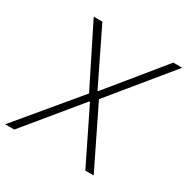

<svg xmlns="http://www.w3.org/2000/svg" viewBox="-187 -872 992 1016"><g transform="rotate(30 309.0 -364.0)"><path d="M151.9 -727.5 312.5 -397.9H316.4L585.4 -727.5H639.6L341.3 -363.3L519 0H467.8L307.1 -327.6H303.2L33.7 0H-22L280.8 -363.3L99.1 -727.5Z"/></g></svg>

Font: Inter Tight ExtraLight
Style: Italic
Weight: 250
Italic angle: -9.39999°
Designer: Rasmus Andersson
Foundry: rsms
Version: Version 3.004